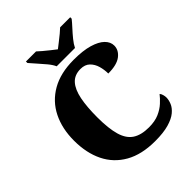

<svg xmlns="http://www.w3.org/2000/svg" viewBox="-257 -1072 1223 1223"><g transform="rotate(-45 354.0 -460.5)"><path d="M418 10Q297 10 216 -36Q135 -82 94.5 -164.5Q54 -247 54 -358Q54 -466 95 -548.5Q136 -631 217 -677.5Q298 -724 417 -724Q500 -724 554.5 -708Q609 -692 636.5 -665Q664 -638 664 -605Q664 -564 626.5 -535Q589 -506 511 -506Q511 -540 501.5 -573.5Q492 -607 469 -629.5Q446 -652 406 -652Q352 -652 321 -617.5Q290 -583 277 -517.5Q264 -452 264 -358Q264 -257 282 -195.5Q300 -134 341.5 -107Q383 -80 452 -80Q506 -80 543.5 -96.5Q581 -113 607 -137Q633 -161 650 -183Q657 -176 661 -162Q665 -148 665 -137Q665 -114 654.5 -88.5Q644 -63 617 -40.5Q590 -18 541.5 -4Q493 10 418 10ZM311 -771Q301 -794 279 -820.5Q257 -847 233.5 -873Q210 -899 194 -918V-931H285Q296 -921 315.5 -904Q335 -887 356.5 -870.5Q378 -854 393 -842Q408 -854 429.5 -870.5Q451 -887 471.5 -904Q492 -921 502 -931H593V-918Q578 -899 554 -873Q530 -847 508.5 -820.5Q487 -794 476 -771Z"/></g></svg>

Font: Noto Serif Kannada Black
Style: Regular
Weight: 900
Version: Version 2.003